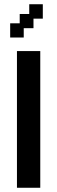

<svg xmlns="http://www.w3.org/2000/svg" viewBox="-20 -874 271 906"><path d="M60 12V-633H170V12ZM28 -697V-764H73V-808H118V-854H182V-786H138V-741H92V-697Z"/></svg>

Font: Pixelify Sans Medium
Style: Regular
Weight: 500
Designer: Stefie Justprince
Foundry: Typecalism Foundryline
Version: Version 1.000;February 13, 2025;FontCreator 15.0.0.3015 64-b